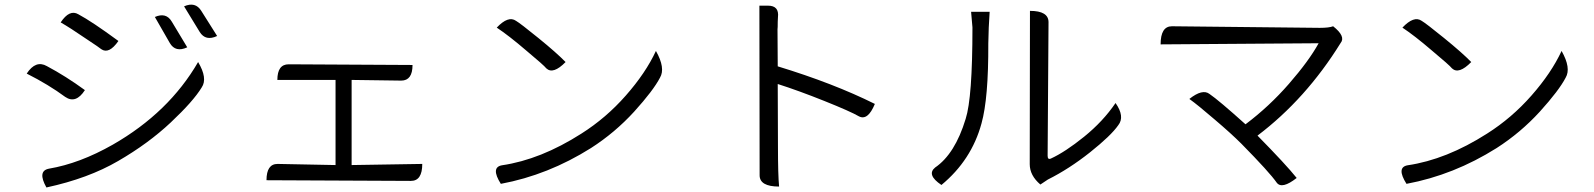

<svg xmlns="http://www.w3.org/2000/svg" viewBox="-20 -796 7040 848"><path d="M664 -721Q714 -743 739 -700L807 -587Q755 -563 730 -606L664 -721ZM793 -768Q843 -790 869 -748L939 -637Q888 -613 862 -655L793 -768ZM248 -697Q287 -756 326 -733Q386 -701 503 -615Q461 -555 427 -579Q425 -582 357 -627Q290 -673 248 -697ZM185 32Q144 -41 196 -51Q332 -74 478 -157Q726 -299 855 -522Q898 -450 871 -410Q834 -349 734 -255Q635 -162 502 -85Q370 -8 185 32ZM98 -471Q138 -532 187 -504Q270 -460 355 -398Q315 -336 268 -368Q195 -422 98 -471Z M1205 -443Q1205 -512 1255 -512L1802 -509Q1802 -440 1752 -440L1533 -443V-67L1845 -72Q1845 3 1795 3L1157 0Q1157 -72 1206 -72L1462 -67V-443H1205Z M2174 -674Q2225 -728 2259 -704Q2278 -693 2358 -628Q2438 -563 2478 -522Q2423 -466 2393 -494Q2382 -508 2304 -573Q2227 -639 2174 -674ZM2192 16Q2146 -57 2197 -66Q2368 -91 2548 -206Q2657 -275 2744 -374Q2832 -474 2877 -571Q2920 -495 2895 -453Q2866 -397 2781 -303Q2696 -210 2590 -142Q2401 -23 2192 16Z M3421 28Q3335 28 3335 -22L3334 -771H3372Q3422 -771 3416 -720L3415 -700Q3415 -670 3414 -667Q3414 -667 3415 -503Q3661 -428 3844 -337Q3813 -262 3774 -282Q3736 -304 3621 -350Q3506 -396 3415 -425Q3416 -271 3416 -148Q3416 -25 3421 28Z M4575 19Q4528 -21 4528 -71L4529 -748Q4611 -748 4611 -698L4607 -108Q4607 -89 4622 -96Q4685 -125 4768 -192Q4852 -260 4907 -341Q4949 -281 4919 -243Q4887 -197 4794 -123Q4702 -50 4608 -3L4575 19ZM4138 21Q4071 -24 4110 -56Q4198 -116 4245 -271Q4275 -364 4275 -675L4269 -744H4351Q4346 -675 4345 -604Q4346 -362 4315 -251Q4271 -89 4138 21Z M5868 -680Q5925 -635 5901 -606Q5748 -359 5534 -197Q5659 -70 5707 -10Q5642 41 5619 11Q5588 -34 5463 -161Q5418 -206 5345 -268Q5272 -331 5233 -359Q5291 -405 5322 -381Q5363 -353 5481 -247Q5586 -326 5673 -426Q5761 -527 5804 -605L5106 -600Q5106 -680 5156 -680L5809 -673Q5850 -673 5868 -680Z M6174 -674Q6225 -728 6259 -704Q6278 -693 6358 -628Q6438 -563 6478 -522Q6423 -466 6393 -494Q6382 -508 6304 -573Q6227 -639 6174 -674ZM6192 16Q6146 -57 6197 -66Q6368 -91 6548 -206Q6657 -275 6744 -374Q6832 -474 6877 -571Q6920 -495 6895 -453Q6866 -397 6781 -303Q6696 -210 6590 -142Q6401 -23 6192 16Z"/></svg>

Font: Swei Half Moon CJK TC
Style: DemiLight
Weight: 350
Version: Version 2.125